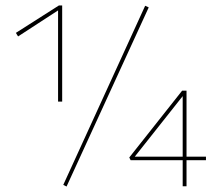

<svg xmlns="http://www.w3.org/2000/svg" viewBox="-20 -680 793 701"><path d="M38 -560 195 -660H207V-309H192V-642L46 -547ZM510 -659 523 -653 223 1 211 -5ZM732 -108V-95H661V0H647V-95H457L452 -105L645 -349H661V-108ZM472 -108H647V-329Z"/></svg>

Font: EauTestSC Thin
Style: Regular
Weight: 250
Designer: Christian Thalmann (Catharsis Fonts)
Version: Version 0.001;PS 000.001;hotconv 1.0.88;makeotf.lib2.5.64775